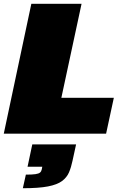

<svg xmlns="http://www.w3.org/2000/svg" viewBox="-21 -708 646 1017"><path d="M-1 0 145 -688H411L304 -190H582L541 0ZM100 289 116 217Q149 217 166.5 214.5Q184 212 191 206Q198 200 200 190L203 175H125L150 57H382L363 144Q356 178 344.5 205Q333 232 307.5 251Q282 270 233 279.5Q184 289 100 289Z"/></svg>

Font: Saira Expanded Black
Style: Italic
Weight: 900
Width: 7
Italic angle: -12°
Designer: Hector Gatti with collaboration of the Omnibus-Type team
Foundry: Omnibus-Type
Version: Version 1.101